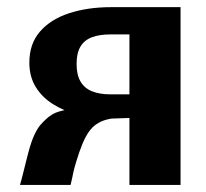

<svg xmlns="http://www.w3.org/2000/svg" viewBox="-20 -525 586 545"><path d="M347.4 0V-245.4L414.9 -192.6L291.9 -188.2H277.4Q237.7 -189.9 199.4 -200Q161.2 -210.1 130.4 -229.4Q99.6 -248.7 81.4 -278.1Q63.3 -307.4 63.3 -347.4Q63.3 -400.6 93.5 -435.4Q123.7 -470.3 176.4 -487.5Q229.1 -504.7 295.5 -504.7H492.5V0ZM347.4 -201.6V-500.9L479.6 -427.3H293.3Q262.1 -427.3 240.8 -419.2Q219.5 -411.2 208.5 -392.9Q197.4 -374.7 197.4 -343.6Q197.4 -312.4 208.6 -293.5Q219.7 -274.6 241.1 -265.9Q262.6 -257.2 293.3 -257.2H379.6ZM36.7 0Q41.2 -15.1 45.5 -32.8Q49.9 -50.5 53.9 -66.4Q57.9 -82.3 60.4 -91.9Q69.2 -124.6 77.8 -142.7Q86.4 -160.8 95 -170.7Q103.6 -180.5 111.4 -187.4Q127.7 -202.7 147.7 -208.5Q167.7 -214.3 182.8 -215.7L357.2 -192.4Q337.6 -192.6 318.6 -191.2Q299.7 -189.9 283.1 -185.6Q266.5 -181.3 253.3 -172.2Q241.5 -164.1 231.9 -150.5Q222.4 -136.9 213.9 -116.3Q205.3 -95.7 196.3 -65.8Q191.1 -48.6 188.7 -38.2Q186.3 -27.7 184.8 -19.4Q183.3 -11.2 180.3 0Z"/></svg>

Font: Russolo 10pt ExtraLight
Style: Regular
Weight: 200
Designer: Micah Stupak-Hahn
Version: Version 1.000